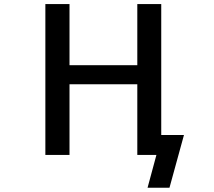

<svg xmlns="http://www.w3.org/2000/svg" viewBox="-20 -751 1040 932"><path d="M317.4 -731.4V-434.6H646.5V-731.4H762.7V-95.7H873L802.7 160.2H696.3L739.3 1H704.1H646.5V-341.8H317.4V1H200.2V-731.4Z"/></svg>

Font: GenEi Gothic M SemiBold
Style: Regular
Weight: 500
Designer: o_tamon (Modified); [Source Han Sans]
Ryoko NISHIZUKA  (kana & ideographs); Paul D. Hunt (Latin, Greek & Cyrillic); Wenl
Version: Version 1.1a;Original Version 1.004